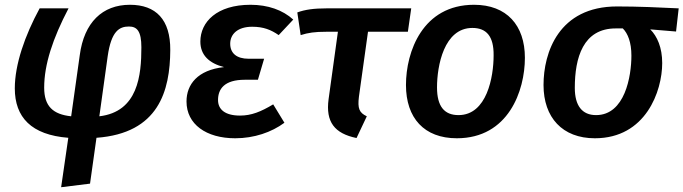

<svg xmlns="http://www.w3.org/2000/svg" viewBox="-20 -564 2862 804"><path d="M524 -544C409 -544 332 -470 314 -333L278 -77C202 -85 165 -119 165 -197C165 -294 201 -403 267 -529H146C84 -415 42 -294 42 -194C42 -73 111 1 266 13L236 220L357 205L384 13C645 -6 692 -184 693 -354C694 -482 633 -544 524 -544ZM520 -453C554 -453 572 -433 572 -366C572 -249 558 -96 396 -77L431 -329C446 -433 479 -453 520 -453Z M965 15C1044 15 1117 -10 1171 -50L1124 -127C1072 -96 1033 -80 985 -80C922 -80 893 -106 893 -145C893 -191 919 -230 1005 -230H1060L1086 -318H1021C971 -318 944 -341 944 -381C944 -421 975 -452 1036 -452C1084 -452 1115 -439 1147 -417L1208 -482C1164 -522 1102 -544 1029 -544C888 -544 819 -472 819 -390C819 -333 856 -299 918 -283C808 -271 761 -211 761 -139C761 -44 843 15 965 15Z M1521 -431H1688L1702 -529H1347C1295 -529 1258 -524 1225 -512L1239 -417C1271 -427 1298 -431 1346 -431H1395L1356 -149C1343 -53 1381 -5 1473 14L1516 -77C1484 -92 1477 -110 1483 -159Z M1893 15C2109 15 2178 -184 2178 -322C2178 -458 2102 -544 1965 -544C1750 -544 1680 -348 1680 -208C1680 -70 1756 15 1893 15ZM1900 -82C1841 -82 1810 -118 1810 -198C1810 -288 1839 -447 1958 -447C2017 -447 2048 -412 2047 -332C2047 -242 2019 -82 1900 -82Z M2471 15C2684 15 2753 -182 2753 -300C2753 -365 2732 -412 2703 -441L2811 -432L2822 -529C2742 -533 2651 -537 2564 -537C2319 -537 2256 -343 2256 -208C2256 -72 2335 15 2471 15ZM2476 -82C2418 -82 2387 -121 2387 -196C2387 -321 2421 -446 2560 -445H2588C2609 -424 2624 -387 2624 -331C2624 -245 2597 -82 2476 -82Z"/></svg>

Font: Fira Sans Medium
Style: Italic
Weight: 500
Italic angle: -8°
Designer: bBox Type GmbH & Carrois Corporate GbR & Edenspiekermann AG
Foundry: bBox Type GmbH & Carrois Corporate GbR & Edenspiekermann AG
Version: Version 4.301;PS 004.301;hotconv 1.0.88;makeotf.lib2.5.64775